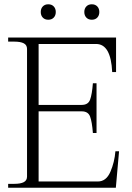

<svg xmlns="http://www.w3.org/2000/svg" viewBox="-20 -875 614 895"><path d="M170 -819Q170 -835 179.5 -845Q189 -855 205 -855Q221 -855 230.5 -845Q240 -835 240 -819Q240 -803 230.5 -793Q221 -783 205 -783Q189 -783 179.5 -793Q170 -803 170 -819ZM373 -819Q373 -835 382.5 -845Q392 -855 408 -855Q424 -855 433.5 -845Q443 -835 443 -819Q443 -803 433.5 -793Q424 -783 408 -783Q392 -783 382.5 -793Q373 -803 373 -819ZM535 -170 520 0H18V-18H46Q76 -18 91 -26Q106 -34 106 -52V-647Q106 -665 91 -673Q76 -681 46 -681H18V-700H521V-539H503Q497 -670 428 -670H160V-386H361Q391 -386 400 -410.5Q409 -435 413 -487H430V-255H413Q409 -307 400 -331.5Q391 -356 361 -356H160V-29H436Q475 -29 494.5 -74Q514 -119 518 -170Z"/></svg>

Font: Taviraj ExtraLight
Style: Regular
Weight: 275
Designer: Katatrad Team
Foundry: CadsonDemak
Version: Version 1.001